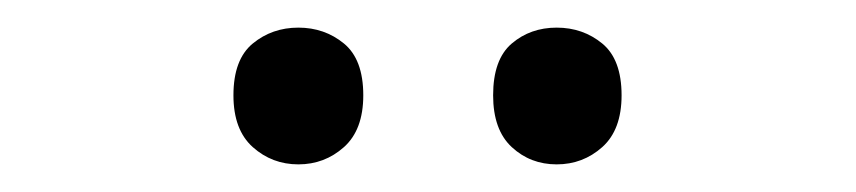

<svg xmlns="http://www.w3.org/2000/svg" viewBox="-20 -750 620 139"><path d="M149 -681Q149 -707 163 -718.5Q177 -730 196 -730Q215 -730 229 -718.5Q243 -707 243 -681Q243 -656 229 -643.5Q215 -631 196 -631Q177 -631 163 -643.5Q149 -656 149 -681ZM337 -681Q337 -707 350.5 -718.5Q364 -730 383 -730Q402 -730 416 -718.5Q430 -707 430 -681Q430 -656 416 -643.5Q402 -631 383 -631Q364 -631 350.5 -643.5Q337 -656 337 -681Z"/></svg>

Font: Noto Sans Oriya
Style: Regular
Weight: 400
Designer: Amélie Bonet and Sol Matas
Foundry: Google LLC
Version: Version 2.006